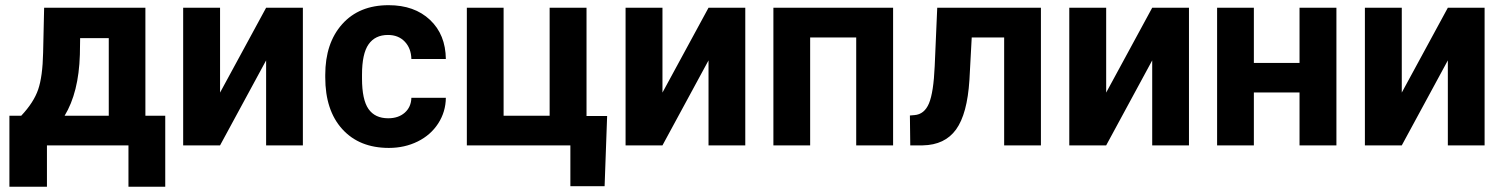

<svg xmlns="http://www.w3.org/2000/svg" viewBox="-20 -558 5772 737"><path d="M61.5 -113.8Q109.4 -164.6 126.5 -214.4Q143.6 -264.2 145.5 -355.5L149.4 -528.3H538.1V-113.8H614.3V158.7H473.1V0H160.2V158.7H16.1V-113.8ZM228 -113.8H397.5V-411.6H287.6L286.6 -348.1Q282.2 -202.6 228 -113.8Z M1001.5 -528.3H1142.6V0H1001.5V-326.2L824.7 0H683.1V-528.3H824.7V-202.6Z M1470.2 -104Q1509.3 -104 1533.7 -125.5Q1558.1 -147 1559.1 -182.6H1691.4Q1690.9 -128.9 1662.1 -84.2Q1633.3 -39.6 1583.3 -14.9Q1533.2 9.8 1472.7 9.8Q1359.4 9.8 1293.9 -62.3Q1228.5 -134.3 1228.5 -261.2V-270.5Q1228.5 -392.6 1293.5 -465.3Q1358.4 -538.1 1471.7 -538.1Q1570.8 -538.1 1630.6 -481.7Q1690.4 -425.3 1691.4 -331.5H1559.1Q1558.1 -372.6 1533.7 -398.2Q1509.3 -423.8 1469.2 -423.8Q1419.9 -423.8 1394.8 -387.9Q1369.6 -352.1 1369.6 -271.5V-256.8Q1369.6 -175.3 1394.5 -139.6Q1419.4 -104 1470.2 -104Z M1772 -528.3H1913.1V-113.8H2089.8V-528.3H2231.4V-112.8H2310.5L2300.8 156.7H2169.4V0H1772Z M2699.7 -528.3H2840.8V0H2699.7V-326.2L2522.9 0H2381.3V-528.3H2522.9V-202.6Z M3408.2 0H3266.6V-414.1H3089.8V0H2948.7V-528.3H3408.2Z M3975.6 -528.3V0H3834.5V-414.1H3710L3701.2 -251Q3692.9 -120.6 3649.9 -61Q3606.9 -1.5 3522 0H3474.1L3472.7 -114.7L3490.2 -116.2Q3528.3 -119.1 3545.9 -161.1Q3563.5 -203.1 3567.9 -304.2L3577.6 -528.3Z M4402.8 -528.3H4543.9V0H4402.8V-326.2L4226.1 0H4084.5V-528.3H4226.1V-202.6Z M5109.9 0H4968.3V-203.1H4793V0H4651.9V-528.3H4793V-316.4H4968.3V-528.3H5109.9Z M5537.6 -528.3H5678.7V0H5537.6V-326.2L5360.8 0H5219.2V-528.3H5360.8V-202.6Z"/></svg>

Font: Roboto-o
Style: o-Bold
Weight: 700
Designer: Google
Version: Version 2.134; 2016; ttfautohint (v1.6)